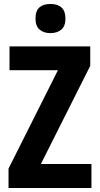

<svg xmlns="http://www.w3.org/2000/svg" viewBox="-20 -948 502 968"><path d="M441 0H23V-98L272 -594H28V-714H435V-616L186 -121H441ZM234 -928Q271 -928 290.5 -910Q310 -892 310 -854Q310 -817 289.5 -799Q269 -781 234 -781Q200 -781 179.5 -799Q159 -817 159 -854Q159 -893 178.5 -910.5Q198 -928 234 -928Z"/></svg>

Font: Noto Sans Display Condensed
Style: Bold
Weight: 700
Width: 3
Designer: Monotype Design Team
Foundry: Monotype Imaging Inc.
Version: Version 2.003